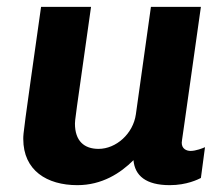

<svg xmlns="http://www.w3.org/2000/svg" viewBox="-20 -531 652 561"><path d="M567 -511H421L377 -197C369 -140 319 -96 268 -96C226 -96 199 -119 199 -170C199 -179 199 -181 246 -511H100C48 -144 48 -142 48 -125C48 -33 117 10 206 10C278 10 332 -25 370 -63C374 -18 406 10 476 10C526 10 559 -7 567 -11L579 -101C573 -98 552 -90 537 -90C525 -90 511 -96 511 -114C511 -119 512 -118 567 -511Z"/></svg>

Font: Chivo
Style: Bold Italic
Weight: 700
Italic angle: -8°
Designer: Hector Gatti
Foundry: Omnibus-Type
Version: Version 1.003;PS 001.003;hotconv 1.0.70;makeotf.lib2.5.58329